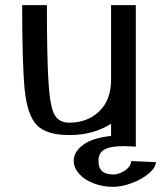

<svg xmlns="http://www.w3.org/2000/svg" viewBox="-20 -530 625 745"><path d="M489 95Q488 116 465 131.5Q442 147 419 147Q390 147 376 134Q362 121 362 94Q362 64 385 50.5Q408 37 460 37Q473 37 507 39V0V-6V-510H411V-221Q411 -142 365 -98Q319 -54 249 -54Q210 -54 192.5 -83Q175 -112 168.5 -205.5Q162 -299 162 -510H66Q66 -277 76 -180Q86 -83 123 -44.5Q160 -6 249 -6Q343 -6 411 -50V-2Q408 -2 404 -2Q338 7 307 29Q266 57 266 94Q266 121 287 144.5Q308 168 343.5 181.5Q379 195 419 195Q452 195 491 180.5Q530 166 557 143.5Q584 121 585 99Z"/></svg>

Font: LXGW Marker Gothic
Style: Regular
Weight: 400
Version: Version 1.001